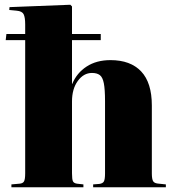

<svg xmlns="http://www.w3.org/2000/svg" viewBox="-20 -788 731 808"><path d="M28 0V-12L62 -15Q76 -16 81 -24.5Q86 -33 86 -59V-619H4L7 -645H86V-685Q86 -715 79.5 -728Q73 -741 50 -743L19 -746L20 -758L276 -768L283 -761V-645H404V-619H283V-435H284Q303 -481 344.5 -508Q386 -535 445 -535Q529 -535 574 -487.5Q619 -440 619 -344V-58Q619 -33 625 -24.5Q631 -16 649 -15L678 -12V0H372V-12L398 -14Q413 -16 417.5 -25Q422 -34 422 -58V-362Q422 -412 417 -437.5Q412 -463 400 -472Q388 -481 367 -481Q332 -481 307.5 -447.5Q283 -414 283 -361V-59Q283 -33 287 -25Q291 -17 304 -15L331 -12V0Z"/></svg>

Font: Literata 72pt ExtraBold
Style: Regular
Weight: 800
Designer: Latin by Veronika Burian and Jose Scaglione. Greek by Irene Vlachou. Cyrillic by Vera Evstafieva.
Foundry: TypeTogether
Version: Version 3.002